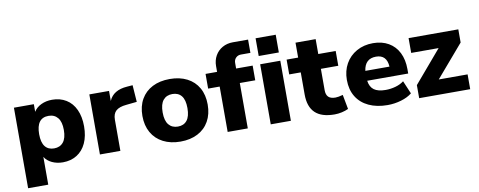

<svg xmlns="http://www.w3.org/2000/svg" viewBox="-75 -1143 4236 1697"><g transform="rotate(-10 2043.0 -294.0)"><path d="M60.5 -539.1H239.3V-470.7Q261.7 -507.8 305.7 -528.8Q349.6 -549.8 404.3 -549.8Q475.6 -549.8 529.8 -516.6Q584 -483.4 613.3 -419.9Q642.6 -356.4 642.6 -269.5Q642.6 -182.6 613.3 -119.1Q584 -55.7 529.8 -22Q475.6 11.7 404.3 11.7Q350.6 11.7 307.1 -8.8Q263.7 -29.3 241.2 -65.4V183.6H60.5ZM348.6 -123Q401.4 -123 431.2 -159.2Q460.9 -195.3 460.9 -269.5Q460.9 -341.8 431.2 -378.4Q401.4 -415 348.6 -415Q239.3 -415 239.3 -269.5Q239.3 -195.3 267.6 -159.2Q295.9 -123 348.6 -123Z M737.3 -539.1H914.1V-449.2Q952.1 -540 1078.1 -548.8L1127.9 -552.7L1138.7 -401.4L1043.9 -391.6Q979.5 -385.7 950.2 -359.4Q920.9 -333 920.9 -279.3V0H737.3Z M1166 -269.5Q1166 -356.4 1202.1 -419.4Q1238.3 -482.4 1304.2 -516.1Q1370.1 -549.8 1460 -549.8Q1548.8 -549.8 1614.7 -516.1Q1680.7 -482.4 1716.3 -419.4Q1752 -356.4 1752 -269.5Q1752 -183.6 1716.3 -120.1Q1680.7 -56.6 1614.7 -22.5Q1548.8 11.7 1460 11.7Q1371.1 11.7 1304.7 -22.5Q1238.3 -56.6 1202.1 -120.1Q1166 -183.6 1166 -269.5ZM1460 -123Q1512.7 -123 1541.5 -159.2Q1570.3 -195.3 1570.3 -269.5Q1570.3 -343.8 1541.5 -379.4Q1512.7 -415 1460 -415Q1407.2 -415 1377.4 -379.4Q1347.7 -343.8 1347.7 -269.5Q1347.7 -195.3 1377.4 -159.2Q1407.2 -123 1460 -123Z M1883.8 -407.2H1780.3V-539.1H1883.8V-590.8Q1883.8 -642.6 1907.2 -684.1Q1930.7 -725.6 1972.2 -749Q2013.7 -772.5 2066.4 -772.5H2203.1V-653.3H2118.2Q2090.8 -653.3 2072.8 -635.3Q2054.7 -617.2 2054.7 -589.8V-539.1H2203.1V-407.2H2064.5V0H1883.8Z M2270.5 -772.5H2451.2V-613.3H2270.5ZM2270.5 -539.1H2451.2V0H2270.5Z M2611.3 -208V-406.2H2507.8V-539.1H2611.3V-672.9H2792V-539.1H2948.2V-406.2H2792V-214.8Q2792 -173.8 2812 -153.8Q2832 -133.8 2876 -133.8Q2898.4 -133.8 2942.4 -145.5L2966.8 -15.6Q2940.4 -2.9 2907.7 4.4Q2875 11.7 2842.8 11.7Q2725.6 11.7 2668.5 -43Q2611.3 -97.7 2611.3 -208Z M3001 -269.5Q3001 -350.6 3036.6 -414.1Q3072.3 -477.5 3136.7 -513.7Q3201.2 -549.8 3284.2 -549.8Q3364.3 -549.8 3423.3 -515.6Q3482.4 -481.4 3513.7 -418.5Q3544.9 -355.5 3544.9 -271.5V-231.4H3176.8Q3184.6 -174.8 3220.2 -148.9Q3255.9 -123 3324.2 -123Q3369.1 -123 3413.1 -135.3Q3457 -147.5 3488.3 -171.9L3538.1 -54.7Q3500 -23.4 3440.4 -5.9Q3380.9 11.7 3318.4 11.7Q3221.7 11.7 3149.9 -22Q3078.1 -55.7 3039.6 -118.7Q3001 -181.6 3001 -269.5ZM3392.6 -320.3Q3385.7 -427.7 3290 -427.7Q3190.4 -427.7 3175.8 -320.3Z M3602.5 -117.2 3848.6 -406.2H3602.5V-539.1H4048.8V-420.9L3801.8 -132.8H4060.5V0H3602.5Z"/></g></svg>

Font: Min Sans Black
Style: Regular
Weight: 900
Designer: Jinseong-Kim, NotoSansCJK, Nunito
Foundry: Jinseong-Kim
Version: Version 1.000